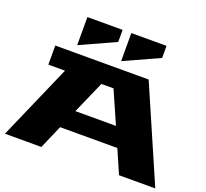

<svg xmlns="http://www.w3.org/2000/svg" viewBox="-156 -1154 1442 1343"><g transform="rotate(20 564.5 -482.0)"><path d="M10 0 254 -558H130V-700H825L1129 0H859L783 -175H357L281 0ZM273 -755V-964H535V-874ZM419 -317H721L615 -558H525ZM600 -755V-964H862V-874Z"/></g></svg>

Font: Stalinist One
Style: Regular
Weight: 400
Designer: Jovanny Lemonad
Foundry: Alexey Maslov, Jovanny Lemonad
Version: Version 3.004